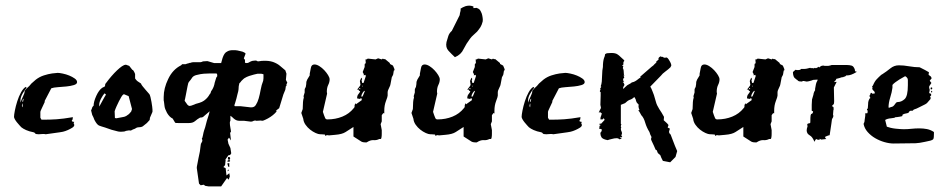

<svg xmlns="http://www.w3.org/2000/svg" viewBox="-20 -494 3382 685"><path d="M30 -77Q30 -84 33 -99.5Q36 -115 41.5 -132.5Q47 -150 55 -164.5Q63 -179 72 -184L75 -181Q68 -173 60.5 -160Q53 -147 53 -136V-128Q55 -135 61.5 -148.5Q68 -162 68 -168V-170Q76 -180 80 -183Q84 -186 92 -196L108 -210Q121 -220 136.5 -225Q152 -230 166 -232L186 -234Q192 -234 204 -231.5Q216 -229 227 -224.5Q238 -220 246.5 -214Q255 -208 255 -201Q255 -194 243.5 -190.5Q232 -187 217 -185.5Q202 -184 186.5 -183Q171 -182 163 -179L139 -133L140 -131Q135 -120 129.5 -108.5Q124 -97 124 -95V-74L128 -67H137Q159 -67 182 -68.5Q205 -70 240 -76L239 -68L236 -63Q236 -61 239.5 -60Q243 -59 245 -59Q243 -57 243 -54Q243 -52 244 -51Q245 -50 245 -48Q245 -43 238 -38.5Q231 -34 222 -30Q213 -26 204.5 -24Q196 -22 193 -22L143 -15Q140 -16 134 -16Q129 -16 125.5 -15.5Q122 -15 118 -15Q107 -15 105.5 -18Q104 -21 100 -22Q84 -25 73 -30Q62 -35 56 -40Q54 -42 49.5 -47Q45 -52 40.5 -57.5Q36 -63 33 -68.5Q30 -74 30 -77ZM60 -126Q60 -124 59 -121Q58 -118 58 -116L60 -111Q61 -113 61 -121ZM62 -130Q62 -132 63 -135Q64 -138 64 -140V-142Q60 -139 60 -132Z M308 -107Q308 -109 309 -110.5Q310 -112 311 -114L314 -117Q314 -131 323.5 -152Q333 -173 345 -181L353 -185Q355 -186 355 -189.5Q355 -193 356 -195L360 -200Q368 -211 378 -222.5Q388 -234 397.5 -243Q407 -252 415 -257.5Q423 -263 429 -263Q431 -263 432.5 -262Q434 -261 441 -259L452 -245Q456 -244 459 -237L462 -230V-214L465 -210Q467 -208 468 -206.5Q469 -205 471 -204L483 -196Q484 -192 489 -186Q494 -180 499 -174L513 -158Q515 -155 517 -147Q519 -139 520.5 -130Q522 -121 523 -113.5Q524 -106 524 -103V-95L515 -74L514 -66L504 -55L489 -43Q484 -40 476 -40Q468 -40 462 -35L454 -32Q448 -28 444 -28Q443 -28 442.5 -28.5Q442 -29 441 -29L429 -27Q425 -24 412 -24Q405 -24 401 -25L378 -31L355 -39Q341 -43 333.5 -46Q326 -49 317 -66Q315 -71 313 -76Q311 -81 309 -84L305 -100ZM390 -73 395 -72Q403 -74 414 -75.5Q425 -77 430 -80L440 -87L448 -96L451 -105L439 -151L422 -158L419 -156Q417 -155 413 -148.5Q409 -142 404.5 -133Q400 -124 395.5 -114Q391 -104 389 -97ZM353 -161Q348 -156 341 -143Q334 -130 334 -120Q334 -116 335 -114L337 -119L353 -148Q357 -154 358 -157Z M796 115 795 110 791 117ZM791 81Q791 83 795 83Q801 83 801 80Q801 77 796 77Q791 79 791 81ZM793 70Q793 76 797 76Q801 76 801 71Q801 66 796 66Q793 66 793 70ZM798 88 791 89 794 100 798 102ZM920 -215Q920 -213 919 -206Q913 -191 910 -174Q907 -157 903 -143Q899 -129 893 -120Q888 -111 877 -111H874L839 -115H818L816 -118L819 -127Q824 -143 827 -157Q831 -171 831 -175Q831 -187 834 -197Q838 -200 841 -205Q850 -214 852 -215Q860 -220 869 -223Q878 -226 886 -228Q894 -230 899 -231Q902 -231 904 -231H911Q914 -231 920 -229ZM755 -222Q751 -218 750 -212L746 -199Q745 -192 742 -184Q739 -176 733 -168L731 -161Q730 -161 727 -156Q725 -152 720 -146Q716 -141 708 -135Q701 -130 691 -127Q690 -127 684 -125Q679 -124 673 -121Q667 -119 662 -117Q657 -116 656 -116Q655 -116 653 -117L649 -120L639 -134V-137Q639 -138 640 -140Q641 -143 643 -155L649 -186Q651 -199 655 -203Q659 -207 667 -219Q673 -225 684 -227Q695 -230 707 -231L730 -232H751Q755 -232 755 -225ZM1000 -209 1002 -231 998 -243 979 -259Q970 -267 954 -273Q939 -278 919 -277Q913 -277 908 -276Q904 -275 900 -275L896 -277Q895 -278 891 -278Q881 -278 873 -274Q866 -269 860 -269L854 -270V-280Q854 -281 852 -283Q850 -285 850 -286L856 -302Q856 -305 851 -307Q846 -310 840 -311L827 -314Q821 -315 819 -315H811Q799 -315 792 -311Q785 -308 781 -302Q777 -296 774 -287Q771 -277 769 -269H744L720 -276L704 -275Q701 -273 695 -272Q689 -272 682 -272H669Q663 -272 661 -270H659Q657 -270 652 -268Q650 -268 642 -265H630L626 -261Q596 -246 580 -212Q564 -179 564 -148V-136L565 -131L567 -115Q568 -106 576 -91Q585 -76 596 -71L605 -56Q607 -55 617 -55H654Q668 -55 676 -62Q684 -69 693 -74Q695 -75 700 -75Q705 -76 707 -79L728 -97Q728 -95 725 -85Q721 -73 718 -63Q716 -54 712 -40Q709 -30 708 -28Q706 -22 704 -11Q702 0 700 0L702 6Q702 11 699 15Q696 19 696 24Q695 34 693 47Q690 59 688 71Q686 82 684 92Q682 101 682 105L690 161L696 167L707 165L712 169L724 171H769L790 141L796 147L800 135L798 124L788 132L785 106L777 102L783 95L785 77L784 75Q784 74 784 75Q785 75 785 74L795 60L801 59L805 53L802 34L795 19L792 4L797 -3L804 7L801 -20L804 -24Q804 -28 802 -38Q800 -48 800 -56Q800 -61 802 -63V-81Q807 -78 814 -71Q823 -63 834 -63H851L875 -60Q880 -60 883 -62Q886 -64 891 -64L895 -63L911 -64L915 -63Q919 -63 927 -67Q936 -71 945 -77Q954 -83 960 -89Q967 -95 967 -99H964L976 -108L991 -157L998 -174L1000 -187H1002V-193L1005 -199Z M1264 -205 1269 -217 1272 -212 1270 -208 1272 -198H1277L1285 -222L1284 -227L1277 -225Q1278 -226 1278 -228Q1278 -230 1277 -231Q1276 -232 1274 -237L1281 -255V-263Q1281 -268 1285 -268L1284 -282H1287Q1289 -282 1292 -285L1320 -282L1329 -286L1342 -282L1346 -285L1349 -283H1354L1371 -269V-266L1382 -260Q1383 -257 1385 -253Q1387 -249 1387 -247L1388 -244L1385 -242L1383 -230Q1383 -227 1380 -222.5Q1377 -218 1377 -214L1373 -193Q1373 -190 1368 -180Q1363 -170 1363 -166V-153Q1363 -149 1357 -133.5Q1351 -118 1351 -99V-91Q1351 -89 1350 -89L1349 -90Q1347 -91 1347 -91V-90L1342 -83V-61L1338 -51L1342 -30V-16Q1342 -9 1341 -3.5Q1340 2 1338 2H1333Q1323 7 1312.5 6Q1302 5 1288 14H1283Q1272 14 1266 9L1241 -7V-41Q1225 -31 1213 -23Q1201 -15 1176 -13L1154 -11L1146 -12L1141 -9L1139 -14Q1137 -14 1132.5 -14.5Q1128 -15 1125 -15H1122Q1116 -15 1106 -19.5Q1096 -24 1086.5 -31.5Q1077 -39 1070 -49Q1063 -59 1062 -70L1055 -91L1060 -105L1061 -130Q1061 -133 1062 -138Q1063 -143 1064 -146Q1064 -147 1063.5 -148.5Q1063 -150 1063 -151L1067 -164V-166V-173Q1067 -177 1068 -178L1071 -184Q1072 -187 1072.5 -193.5Q1073 -200 1073 -202L1076 -210L1085 -225V-231Q1087 -239 1089 -251.5Q1091 -264 1102 -264Q1110 -264 1119.5 -258Q1129 -252 1137 -243.5Q1145 -235 1150.5 -226Q1156 -217 1156 -211Q1156 -201 1151 -191Q1146 -181 1146 -166L1147 -160L1132 -95L1136 -83Q1138 -78 1140 -73Q1142 -68 1148 -68Q1177 -68 1201.5 -78Q1226 -88 1242 -108L1245 -112Q1245 -114 1245 -116.5Q1245 -119 1246 -121Q1247 -124 1248 -126L1250 -122L1271 -137Q1270 -139 1270.5 -140.5Q1271 -142 1268 -144Q1265 -141 1263 -141Q1264 -141 1254 -143Q1254 -153 1259 -158.5Q1264 -164 1265 -169H1264Q1261 -169 1258 -175Q1256 -175 1255 -174Q1254 -173 1253 -173Q1255 -176 1260.5 -182.5Q1266 -189 1266 -192ZM1269 -150Q1271 -149 1271 -149Q1274 -149 1275.5 -154Q1277 -159 1282 -170Q1278 -170 1273.5 -162.5Q1269 -155 1269 -150ZM1265 -180H1262L1261 -179Q1261 -179 1265 -175ZM1273 -184 1275 -190 1272 -186Z M1657 -205 1662 -217 1665 -212 1663 -208 1665 -198H1670L1678 -222L1677 -227L1670 -225Q1671 -226 1671 -228Q1671 -230 1670 -231Q1669 -232 1667 -237L1674 -255V-263Q1674 -268 1678 -268L1677 -282H1680Q1682 -282 1685 -285L1713 -282L1722 -286L1735 -282L1739 -285L1742 -283H1747L1764 -269V-266L1775 -260Q1776 -257 1778 -253Q1780 -249 1780 -247L1781 -244L1778 -242L1776 -230Q1776 -227 1773 -222.5Q1770 -218 1770 -214L1766 -193Q1766 -190 1761 -180Q1756 -170 1756 -166V-153Q1756 -149 1750 -133.5Q1744 -118 1744 -99V-91Q1744 -89 1743 -89L1742 -90Q1740 -91 1740 -91V-90L1735 -83V-61L1731 -51L1735 -30V-16Q1735 -9 1734 -3.5Q1733 2 1731 2H1726Q1716 7 1705.5 6Q1695 5 1681 14H1676Q1665 14 1659 9L1634 -7V-41Q1618 -31 1606 -23Q1594 -15 1569 -13L1547 -11L1539 -12L1534 -9L1532 -14Q1530 -14 1525.5 -14.5Q1521 -15 1518 -15H1515Q1509 -15 1499 -19.5Q1489 -24 1479.5 -31.5Q1470 -39 1463 -49Q1456 -59 1455 -70L1448 -91L1453 -105L1454 -130Q1454 -133 1455 -138Q1456 -143 1457 -146Q1457 -147 1456.5 -148.5Q1456 -150 1456 -151L1460 -164V-166V-173Q1460 -177 1461 -178L1464 -184Q1465 -187 1465.5 -193.5Q1466 -200 1466 -202L1469 -210L1478 -225V-231Q1480 -239 1482 -251.5Q1484 -264 1495 -264Q1503 -264 1512.5 -258Q1522 -252 1530 -243.5Q1538 -235 1543.5 -226Q1549 -217 1549 -211Q1549 -201 1544 -191Q1539 -181 1539 -166L1540 -160L1525 -95L1529 -83Q1531 -78 1533 -73Q1535 -68 1541 -68Q1570 -68 1594.5 -78Q1619 -88 1635 -108L1638 -112Q1638 -114 1638 -116.5Q1638 -119 1639 -121Q1640 -124 1641 -126L1643 -122L1664 -137Q1663 -139 1663.5 -140.5Q1664 -142 1661 -144Q1658 -141 1656 -141Q1657 -141 1647 -143Q1647 -153 1652 -158.5Q1657 -164 1658 -169H1657Q1654 -169 1651 -175Q1649 -175 1648 -174Q1647 -173 1646 -173Q1648 -176 1653.5 -182.5Q1659 -189 1659 -192ZM1662 -150Q1664 -149 1664 -149Q1667 -149 1668.5 -154Q1670 -159 1675 -170Q1671 -170 1666.5 -162.5Q1662 -155 1662 -150ZM1658 -180H1655L1654 -179Q1654 -179 1658 -175ZM1666 -184 1668 -190 1665 -186ZM1580 -313Q1591 -301 1603 -290Q1625 -299 1634 -319Q1644 -339 1657 -356Q1662 -363 1669 -369L1682 -381Q1688 -388 1694 -397Q1699 -405 1702 -417Q1703 -423 1702 -430Q1701 -438 1699 -445Q1696 -453 1692 -459Q1687 -464 1680 -466L1670 -465Q1668 -466 1669 -471L1662 -473Q1652 -475 1641 -472Q1630 -468 1623 -463Q1624 -461 1623 -455L1621 -447L1620 -440L1592 -384Q1582 -375 1579 -364Q1575 -352 1573 -344Q1569 -325 1580 -313Z M1841 -77Q1841 -84 1844 -99.5Q1847 -115 1852.5 -132.5Q1858 -150 1866 -164.5Q1874 -179 1883 -184L1886 -181Q1879 -173 1871.5 -160Q1864 -147 1864 -136V-128Q1866 -135 1872.5 -148.5Q1879 -162 1879 -168V-170Q1887 -180 1891 -183Q1895 -186 1903 -196L1919 -210Q1932 -220 1947.5 -225Q1963 -230 1977 -232L1997 -234Q2003 -234 2015 -231.5Q2027 -229 2038 -224.5Q2049 -220 2057.5 -214Q2066 -208 2066 -201Q2066 -194 2054.5 -190.5Q2043 -187 2028 -185.5Q2013 -184 1997.5 -183Q1982 -182 1974 -179L1950 -133L1951 -131Q1946 -120 1940.5 -108.5Q1935 -97 1935 -95V-74L1939 -67H1948Q1970 -67 1993 -68.5Q2016 -70 2051 -76L2050 -68L2047 -63Q2047 -61 2050.5 -60Q2054 -59 2056 -59Q2054 -57 2054 -54Q2054 -52 2055 -51Q2056 -50 2056 -48Q2056 -43 2049 -38.5Q2042 -34 2033 -30Q2024 -26 2015.5 -24Q2007 -22 2004 -22L1954 -15Q1951 -16 1945 -16Q1940 -16 1936.5 -15.5Q1933 -15 1929 -15Q1918 -15 1916.5 -18Q1915 -21 1911 -22Q1895 -25 1884 -30Q1873 -35 1867 -40Q1865 -42 1860.5 -47Q1856 -52 1851.5 -57.5Q1847 -63 1844 -68.5Q1841 -74 1841 -77ZM1871 -126Q1871 -124 1870 -121Q1869 -118 1869 -116L1871 -111Q1872 -113 1872 -121ZM1873 -130Q1873 -132 1874 -135Q1875 -138 1875 -140V-142Q1871 -139 1871 -132Z M2373 -13 2371 -16Q2367 -18 2367 -25L2370 -35L2362 -39L2365 -48L2360 -54L2348 -65L2349 -77Q2341 -92 2332 -105Q2323 -119 2320 -131L2313 -155Q2313 -156 2308 -168Q2304 -179 2300 -185L2338 -224Q2343 -231 2354 -239Q2365 -247 2372 -254L2375 -260Q2375 -267 2368 -278Q2362 -289 2357 -289Q2355 -289 2354 -288Q2353 -288 2351 -288Q2349 -288 2347 -289Q2346 -291 2345 -291H2340Q2339 -291 2339 -292Q2339 -293 2338 -293Q2336 -293 2332 -290Q2329 -287 2329 -284L2330 -282L2320 -273H2323L2321 -271Q2320 -269 2315 -265Q2311 -260 2309 -259L2305 -256L2267 -223L2264 -220Q2264 -219 2265 -219Q2265 -219 2265 -217Q2263 -217 2252 -208Q2241 -200 2232 -200L2234 -199L2218 -190L2210 -183Q2207 -179 2203 -177V-179Q2203 -184 2208 -191L2205 -199L2203 -200Q2202 -200 2202 -201Q2202 -200 2207 -205Q2203 -205 2203 -208Q2203 -214 2205 -215Q2207 -215 2207 -219Q2206 -222 2205 -223Q2205 -225 2206 -225Q2207 -224 2208 -226L2206 -227Q2206 -235 2205 -242Q2204 -249 2202 -251L2203 -255L2204 -259H2201Q2200 -259 2200 -260Q2200 -262 2202 -262Q2204 -262 2204 -265V-268Q2204 -273 2205 -274Q2207 -275 2207 -277V-279L2195 -290Q2188 -297 2183 -300Q2176 -305 2161 -305L2145 -304L2139 -301Q2138 -293 2135 -287Q2131 -275 2131 -255Q2130 -250 2129 -242Q2129 -234 2128 -223L2127 -203Q2126 -193 2123 -186L2125 -185Q2125 -183 2123 -181Q2121 -178 2121 -176L2123 -174Q2120 -171 2120 -169Q2120 -167 2122 -166Q2123 -166 2123 -164V-153L2122 -120L2124 -110Q2124 -107 2120 -101Q2117 -95 2116 -92Q2117 -92 2118 -93L2122 -94Q2124 -90 2125 -90L2126 -91H2127Q2127 -87 2125 -82Q2122 -76 2122 -68Q2130 -68 2130 -68Q2131 -69 2133 -72Q2136 -70 2136 -69Q2136 -68 2137 -66L2123 -51L2121 -55Q2119 -53 2119 -48Q2123 -48 2125 -49L2119 -45L2118 -34H2124Q2127 -33 2127 -31Q2127 -26 2125 -24Q2122 -22 2122 -18Q2122 -11 2126 -4Q2131 3 2148 6Q2153 4 2162 2Q2172 -1 2181 -1Q2186 -1 2190 3Q2194 3 2199 -2L2191 -3L2196 -6V-4L2200 -7L2196 -12L2198 -13Q2198 -15 2198 -15Q2199 -16 2199 -18Q2199 -23 2197 -26Q2195 -29 2195 -36L2197 -39Q2195 -39 2195 -43Q2195 -47 2197 -51L2195 -52V-120L2210 -126Q2219 -135 2227 -138Q2235 -140 2243 -148L2246 -143Q2248 -141 2249 -135Q2251 -129 2252 -128L2259 -120Q2259 -118 2258 -118Q2258 -118 2258 -116V-114Q2258 -113 2259 -108Q2261 -104 2261 -103V-101H2258V-99Q2262 -95 2263 -92L2268 -83Q2277 -74 2282 -56Q2287 -39 2297 -23L2300 -14L2305 -4Q2303 -4 2303 0Q2302 4 2305 9Q2308 15 2313 26L2319 40L2323 42L2327 52L2336 60Q2337 63 2339 68Q2342 73 2345 80L2371 85L2390 66L2396 45Q2388 27 2381 8Q2374 -10 2373 -13Z M2655 -205 2660 -217 2663 -212 2661 -208 2663 -198H2668L2676 -222L2675 -227L2668 -225Q2669 -226 2669 -228Q2669 -230 2668 -231Q2667 -232 2665 -237L2672 -255V-263Q2672 -268 2676 -268L2675 -282H2678Q2680 -282 2683 -285L2711 -282L2720 -286L2733 -282L2737 -285L2740 -283H2745L2762 -269V-266L2773 -260Q2774 -257 2776 -253Q2778 -249 2778 -247L2779 -244L2776 -242L2774 -230Q2774 -227 2771 -222.5Q2768 -218 2768 -214L2764 -193Q2764 -190 2759 -180Q2754 -170 2754 -166V-153Q2754 -149 2748 -133.5Q2742 -118 2742 -99V-91Q2742 -89 2741 -89L2740 -90Q2738 -91 2738 -91V-90L2733 -83V-61L2729 -51L2733 -30V-16Q2733 -9 2732 -3.5Q2731 2 2729 2H2724Q2714 7 2703.5 6Q2693 5 2679 14H2674Q2663 14 2657 9L2632 -7V-41Q2616 -31 2604 -23Q2592 -15 2567 -13L2545 -11L2537 -12L2532 -9L2530 -14Q2528 -14 2523.5 -14.5Q2519 -15 2516 -15H2513Q2507 -15 2497 -19.5Q2487 -24 2477.5 -31.5Q2468 -39 2461 -49Q2454 -59 2453 -70L2446 -91L2451 -105L2452 -130Q2452 -133 2453 -138Q2454 -143 2455 -146Q2455 -147 2454.5 -148.5Q2454 -150 2454 -151L2458 -164V-166V-173Q2458 -177 2459 -178L2462 -184Q2463 -187 2463.5 -193.5Q2464 -200 2464 -202L2467 -210L2476 -225V-231Q2478 -239 2480 -251.5Q2482 -264 2493 -264Q2501 -264 2510.5 -258Q2520 -252 2528 -243.5Q2536 -235 2541.5 -226Q2547 -217 2547 -211Q2547 -201 2542 -191Q2537 -181 2537 -166L2538 -160L2523 -95L2527 -83Q2529 -78 2531 -73Q2533 -68 2539 -68Q2568 -68 2592.5 -78Q2617 -88 2633 -108L2636 -112Q2636 -114 2636 -116.5Q2636 -119 2637 -121Q2638 -124 2639 -126L2641 -122L2662 -137Q2661 -139 2661.5 -140.5Q2662 -142 2659 -144Q2656 -141 2654 -141Q2655 -141 2645 -143Q2645 -153 2650 -158.5Q2655 -164 2656 -169H2655Q2652 -169 2649 -175Q2647 -175 2646 -174Q2645 -173 2644 -173Q2646 -176 2651.5 -182.5Q2657 -189 2657 -192ZM2660 -150Q2662 -149 2662 -149Q2665 -149 2666.5 -154Q2668 -159 2673 -170Q2669 -170 2664.5 -162.5Q2660 -155 2660 -150ZM2656 -180H2653L2652 -179Q2652 -179 2656 -175ZM2664 -184 2666 -190 2663 -186Z M3033 -239H3032L3031 -240Q3030 -241 3030 -244V-245Q3026 -258 3018 -260Q3010 -262 3003 -262H2947Q2942 -260 2935 -259Q2926 -259 2925 -259H2922L2918 -260Q2910 -260 2906 -256Q2904 -254 2902 -253V-256L2900 -255Q2895 -252 2892 -251H2890H2889L2888 -252H2887Q2884 -250 2882 -250L2880 -251H2874H2872L2871 -252H2870Q2862 -250 2858 -249Q2853 -248 2846 -248H2838L2837 -247Q2835 -244 2828 -244H2823L2819 -245H2818L2809 -237V-236Q2809 -229 2811 -223Q2813 -216 2820 -212L2823 -209H2824L2825 -208L2827 -206Q2830 -203 2841 -203Q2842 -203 2844 -205H2845H2849Q2850 -204 2853 -204L2857 -203Q2862 -203 2869 -205Q2877 -207 2881 -209L2897 -210Q2897 -206 2894 -202Q2891 -197 2888 -177V-172Q2883 -165 2882 -156Q2880 -148 2877 -139V-138L2876 -120V-99Q2878 -97 2881 -97L2880 -92L2878 -89L2877 -88H2876Q2873 -88 2872 -82Q2871 -77 2871 -59Q2871 -56 2870 -55L2867 -54Q2863 -54 2861 -52L2860 -50V-48L2861 -45V-43Q2858 -34 2858 -29Q2858 -23 2861 -18Q2864 -14 2869 -11Q2874 -8 2877 -4Q2881 1 2884 8L2885 12L2887 9Q2888 7 2890 4L2892 2Q2896 5 2903 5H2904V1L2910 4L2928 2L2926 0Q2924 -2 2924 -4L2923 -5Q2925 -7 2931 -9Q2934 -10 2936 -11H2938L2940 -12L2946 -52Q2947 -62 2948 -67L2949 -70L2950 -72Q2953 -76 2953 -79V-82L2952 -85L2953 -98V-100Q2954 -101 2954 -102V-110Q2953 -114 2948 -115L2949 -117L2954 -122Q2956 -124 2956 -133L2955 -182L2965 -202H2963L2956 -201Q2957 -204 2959 -205Q2962 -207 2964 -213H2965Q2978 -216 2982 -218Q2986 -219 2989 -219L2990 -220Q2997 -221 2999 -225H3003Q3016 -225 3034 -236L3037 -238Z M3157 -112Q3163 -112 3166.5 -115Q3170 -118 3172 -121Q3174 -124 3176.5 -127Q3179 -130 3183 -130Q3196 -130 3207.5 -140.5Q3219 -151 3219 -190V-209Q3219 -214 3215 -218Q3211 -222 3209 -222Q3208 -221 3202 -218Q3196 -215 3189 -210.5Q3182 -206 3175 -201Q3168 -196 3164 -191V-181Q3162 -165 3156 -146Q3150 -127 3150 -110H3156ZM3300 -141 3287 -126 3281 -122Q3270 -117 3260 -111.5Q3250 -106 3240 -103L3236 -99H3231Q3225 -99 3223.5 -95Q3222 -91 3216 -90Q3205 -88 3202 -86Q3199 -84 3199 -83Q3200 -81 3200 -81Q3200 -80 3196.5 -79Q3193 -78 3189 -77.5Q3185 -77 3182 -76.5Q3179 -76 3180 -76H3175Q3172 -73 3159 -72Q3146 -71 3138 -66L3144 -42Q3149 -40 3157.5 -38Q3166 -36 3175 -35Q3184 -34 3192 -33.5Q3200 -33 3204 -33Q3218 -33 3231.5 -34.5Q3245 -36 3260 -36Q3274 -36 3287 -33.5Q3300 -31 3312 -23V-16Q3312 -11 3311.5 -4.5Q3311 2 3308 4L3304 6Q3303 7 3296 8.5Q3289 10 3280 12Q3271 14 3261.5 15.5Q3252 17 3247 17Q3227 17 3207.5 17.5Q3188 18 3168 18Q3153 18 3135.5 13Q3118 8 3102.5 -1Q3087 -10 3075.5 -23Q3064 -36 3061 -52L3064 -59Q3064 -61 3065 -67Q3066 -73 3067 -81V-90H3074L3075 -91Q3075 -97 3076 -98Q3076 -99 3074.5 -100.5Q3073 -102 3073 -104Q3073 -105 3076 -107L3077 -120Q3077 -124 3077.5 -129Q3078 -134 3082 -142L3085 -144Q3085 -148 3081 -152Q3084 -153 3085 -158Q3086 -163 3088 -163Q3089 -163 3089 -162.5Q3089 -162 3090 -162L3094 -159Q3095 -160 3095 -160H3098Q3101 -160 3101 -162Q3101 -167 3096.5 -170.5Q3092 -174 3092 -179Q3092 -181 3093 -182Q3093 -184 3092 -185Q3091 -186 3091 -187L3094 -188Q3100 -203 3107.5 -211Q3115 -219 3124 -227L3129 -230Q3143 -239 3156.5 -250Q3170 -261 3187 -261Q3204 -261 3223.5 -257.5Q3243 -254 3261 -254Q3285 -242 3288.5 -239.5Q3292 -237 3294 -237L3293 -227L3301 -221L3304 -215L3297 -206L3303 -198L3297 -189Q3295 -187 3295 -184Q3295 -181 3295 -179L3296 -178L3297 -173L3295 -162L3302 -159V-153L3298 -150L3300 -147ZM3302 -182H3304Q3306 -182 3306 -179Q3306 -175 3302 -175Q3300 -175 3300 -179Q3300 -182 3302 -182ZM3306 -168Q3306 -164 3304 -164Q3302 -164 3302 -168Q3302 -170 3303 -170Q3304 -170 3306 -168Z"/></svg>

Font: East Sea Dokdo Cyrillic
Style: Regular
Weight: 400
Version: Version 1.00 July 4, 2018, initial release